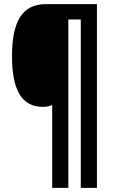

<svg xmlns="http://www.w3.org/2000/svg" viewBox="-20 -780 545 927"><path d="M448 127V-760H200C87 -760 38 -675 38 -509C38 -345 85 -264 187 -264C204 -264 219 -267 232 -273V127H310V-686H370V127Z"/></svg>

Font: Noto Sans Khmer UI ExtraCondensed ExtraBold
Style: Regular
Weight: 800
Width: 2
Designer: Danh Hong and the Monotype Design Team
Foundry: Monotype Imaging Inc.
Version: Version 2.002